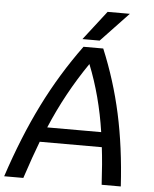

<svg xmlns="http://www.w3.org/2000/svg" viewBox="-101 -939 793 989"><g transform="rotate(5 295.5 -445.0)"><path d="M446 -193H125Q96 -118 57 0H-42Q27 -209 111 -378Q195 -547 307 -700H409Q475 -542 512 -372.5Q549 -203 561 0H462Q456 -112 446 -193ZM436 -270Q409 -454 345 -614Q233 -451 157 -270ZM415 -890H530L387 -739H298Z"/></g></svg>

Font: Krub Medium
Style: Italic
Weight: 500
Italic angle: -8°
Designer: Ekaluck Peanpanawate
Foundry: Cadson Demak Co.,Ltd.
Version: Version 1.000; ttfautohint (v1.6)